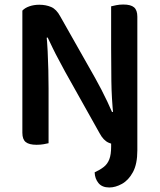

<svg xmlns="http://www.w3.org/2000/svg" viewBox="-20 -635 708 850"><path d="M399 128Q423 117 439.5 104Q456 91 464 70Q472 49 472 15V-110H588V31Q588 91 568.5 127Q549 163 520 179Q491 195 464 195Q432 195 416 175.5Q400 156 399 128ZM79 -483 185 -487Q189 -450 191 -408Q193 -366 194 -324.5Q195 -283 195 -244V-1Q188 1 173 3.5Q158 6 142 6Q109 6 94 -6Q79 -18 79 -47ZM588 -125 482 -122Q474 -200 473 -276Q472 -352 472 -423V-607Q480 -609 494.5 -612Q509 -615 526 -615Q559 -615 573.5 -602.5Q588 -590 588 -561ZM588 -165V-218V-15Q577 -6 558 0.5Q539 7 514 7Q485 7 461.5 -3Q438 -13 421 -45L268 -318Q255 -343 240.5 -369.5Q226 -396 213.5 -422Q201 -448 191 -469L79 -443V-588Q90 -600 110 -607Q130 -614 154 -614Q183 -614 206.5 -604Q230 -594 247 -562L401 -290Q415 -265 429 -238Q443 -211 455 -185.5Q467 -160 476 -139Z"/></svg>

Font: BalooTamma2SemiBold
Style: Regular
Weight: 600
Designer: Divya Kowshik, Shuchita Grover and Ek Type
Foundry: Ek Type
Version: Version 1.700